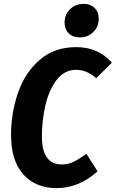

<svg xmlns="http://www.w3.org/2000/svg" viewBox="-20 -953 597 990"><path d="M557 -630 476 -550Q427 -593 373 -593Q311 -593 271 -539.5Q231 -486 213.5 -407.5Q196 -329 196 -251Q196 -105 298 -105Q331 -105 359 -118.5Q387 -132 425 -160L483 -70Q388 17 271 17Q164 17 100.5 -53.5Q37 -124 37 -257Q37 -371 73 -475Q109 -579 185 -644.5Q261 -710 373 -710Q487 -710 557 -630ZM313 -836Q313 -878 341 -905.5Q369 -933 411 -933Q447 -933 468 -912Q489 -891 489 -857Q489 -815 461 -787.5Q433 -760 392 -760Q356 -760 334.5 -781Q313 -802 313 -836Z"/></svg>

Font: Fira Sans Condensed
Style: Bold Italic
Weight: 700
Width: 3
Italic angle: -8°
Designer: Carrois Corporate & Edenspiekermann AG
Foundry: Carrois Corporate GbR & Edenspiekermann AG
Version: Version 4.203